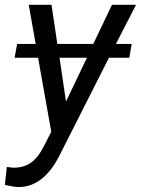

<svg xmlns="http://www.w3.org/2000/svg" viewBox="-42 -548 575 783"><path d="M191.9 -368.7H338.4L414.6 -528.3H512.7L430.7 -368.7H495.1L485.4 -312.5H402.3L199.2 88.9Q133.3 216.3 31.7 214.8Q14.6 214.4 -22 206.1L-14.2 132.8L8.8 135.7Q50.3 137.2 80.8 117.7Q111.3 98.1 135.3 51.3L167 -10.7L113.3 -312.5H17.6L27.8 -368.7H103.5L75.2 -528.3H168ZM227.1 -133.8 312.5 -312.5H200.7Z"/></svg>

Font: Roboto
Style: Italic
Weight: 400
Italic angle: -12°
Designer: Google
Version: Version 2.134; 2016; ttfautohint (v1.6)